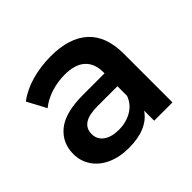

<svg xmlns="http://www.w3.org/2000/svg" viewBox="-133 -703 873 873"><g transform="rotate(-45 303.5 -266.5)"><path d="M43.9 -152.8Q43.9 -224.6 97.4 -268.3Q150.9 -312 266.1 -312H403.8V-319.8Q403.8 -376 370.4 -406Q336.9 -436 271 -436Q226.1 -436 182.6 -422.1Q139.2 -408.2 108.9 -382.8L60.1 -474.1Q102.1 -506.3 161.1 -523.2Q220.2 -540 286.1 -540Q403.8 -540 466.3 -483.4Q528.8 -426.8 528.8 -313V0H411.1V-64.9Q388.2 -29.8 345.7 -11.5Q303.2 6.8 243.2 6.8Q183.1 6.8 137.9 -13.7Q92.8 -34.2 68.4 -70.6Q43.9 -106.9 43.9 -152.8ZM167 -158.2Q167 -124 194.1 -104Q221.2 -84 269 -84Q315.9 -84 352.5 -105.5Q389.2 -127 403.8 -167V-229H274.9Q167 -229 167 -158.2Z"/></g></svg>

Font: Montserrat SemiBold
Style: Regular
Weight: 600
Designer: Julieta Ulanovsky
Foundry: Julieta Ulanovsky
Version: Version 7.200